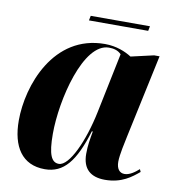

<svg xmlns="http://www.w3.org/2000/svg" viewBox="-76 -720 733 798"><g transform="rotate(10 290.5 -320.5)"><path d="M239 -631H489L493 -651H243ZM165 10C245 10 291 -48 331 -179H335C329 -145 324 -119 324 -83C324 -19 359 10 419 10C490 10 530 -23 560 -48L555 -59C537 -43 516 -28 495 -28C474 -28 461 -44 461 -74C461 -104 474 -159 479 -184L554 -535H531L435 -513C410 -529 371 -546 322 -546C105 -546 24 -319 24 -171C24 -61 69 10 165 10ZM219 -22C188 -22 173 -53 173 -141C173 -285 233 -534 341 -534C360 -534 379 -530 393 -515L341 -263C315 -136 263 -22 219 -22Z"/></g></svg>

Font: Noto Serif Display Condensed ExtraBold
Style: Italic
Weight: 800
Width: 3
Italic angle: -12°
Designer: Monotype Design Team
Foundry: Monotype Imaging Inc.
Version: Version 2.009